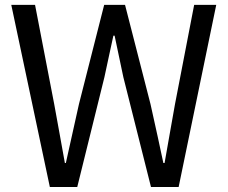

<svg xmlns="http://www.w3.org/2000/svg" viewBox="-20 -753 918 773"><path d="M180.7 0 25.4 -733.4H121.1L198.2 -334Q205.1 -294.9 219.7 -215.8Q234.4 -136.7 241.2 -96.7H245.1L297.9 -334L399.4 -733.4H483.4L585.9 -334Q618.2 -189.5 637.7 -96.7H642.6Q650.4 -141.6 665 -223.6Q679.7 -305.7 684.6 -334L761.7 -733.4H850.6L699.2 0H587.9L476.6 -442.4L441.4 -609.4H436.5Q431.6 -586.9 419.4 -530.8Q407.2 -474.6 400.4 -442.4L291 0Z"/></svg>

Font: Nasu
Style: Regular
Weight: 400
Designer: Ryoko NISHIZUKA (kana &amp; ideographs); Paul D. Hunt (Latin, Greek &amp; Cyrillic); Wenlong ZHANG (bopomofo); Sandoll C
Version: Version 2014.1215